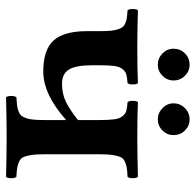

<svg xmlns="http://www.w3.org/2000/svg" viewBox="-26 -619 647 635"><g transform="rotate(90 297.5 -301.5)"><path d="M83 -266.1V-307.1Q83 -328.6 81.8 -342.8Q80.6 -356.9 77.1 -367.4Q73.7 -377.9 69.3 -383.5Q64.9 -389.2 56.2 -392.8Q47.4 -396.5 38.6 -397.7Q29.8 -398.9 14.2 -399.9Q9.8 -404.3 9.8 -417Q9.8 -429.7 14.2 -434.1Q80.6 -432.1 139.2 -432.1Q207 -432.1 254.9 -434.1Q259.3 -429.7 259.3 -417Q259.3 -404.3 254.9 -399.9Q235.8 -398.4 226.3 -395.8Q216.8 -393.1 208.7 -383.5Q200.7 -374 198.2 -356.2Q195.8 -338.4 195.8 -307.1V-285.2Q195.8 -228 210.2 -205.6Q224.6 -183.1 256.8 -183.1Q291 -183.1 317.4 -196.3Q343.8 -209.5 377 -235.8V-307.1Q377 -338.4 374.5 -356.2Q372.1 -374 364 -383.5Q356 -393.1 346.4 -395.8Q336.9 -398.4 317.9 -399.9Q313.5 -404.3 313.5 -417Q313.5 -429.7 317.9 -434.1Q363.8 -432.1 434.1 -432.1Q484.9 -432.1 564.9 -434.1Q569.3 -429.7 569.3 -417Q569.3 -404.3 564.9 -399.9Q544.4 -398.9 533.4 -397Q522.5 -395 512.7 -390.1Q502.9 -385.3 498.8 -374.8Q494.6 -364.3 492.4 -348.6Q490.2 -333 490.2 -307.1V-125Q490.2 -99.1 492.4 -83.5Q494.6 -67.9 498.8 -57.4Q502.9 -46.9 512.7 -42Q522.5 -37.1 533.4 -35.2Q544.4 -33.2 564.9 -32.2Q569.3 -27.8 569.3 -15.1Q569.3 -2.4 564.9 2Q486.8 0 434.1 0Q379.9 0 301.8 2Q297.4 -2.4 297.4 -15.1Q297.4 -27.8 301.8 -32.2Q318.8 -33.2 328.6 -34.4Q338.4 -35.6 348.1 -39.3Q357.9 -43 362.5 -48.6Q367.2 -54.2 370.8 -64.7Q374.5 -75.2 375.7 -89.4Q377 -103.5 377 -125V-196.8Q292 -121.1 216.8 -121.1Q145 -121.1 114 -155Q83 -189 83 -266.1ZM141.1 -551.8Q141.1 -574.2 156.5 -589.6Q171.9 -605 193.8 -605Q215.3 -605 230.7 -589.6Q246.1 -574.2 246.1 -551.8Q246.1 -530.8 230.7 -515.4Q215.3 -500 193.8 -500Q172.4 -500 156.7 -515.4Q141.1 -530.8 141.1 -551.8ZM321.8 -551.8Q321.8 -573.7 337.4 -589.4Q353 -605 375 -605Q396.5 -605 411.6 -589.6Q426.8 -574.2 426.8 -551.8Q426.8 -530.8 411.6 -515.4Q396.5 -500 375 -500Q353.5 -500 337.6 -515.4Q321.8 -530.8 321.8 -551.8Z"/></g></svg>

Font: Common Serif SemiBold
Style: Regular
Weight: 600
Designer: Philipp H. Poll, Khaled Hosny
Foundry: Stefan Peev, Context Ltd.
Version: Version 1.026